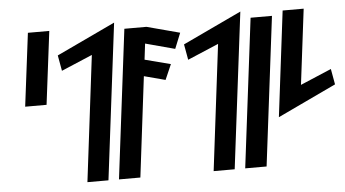

<svg xmlns="http://www.w3.org/2000/svg" viewBox="-57 -1001 1963 1091"><g transform="rotate(-5 924.5 -455.0)"><path d="M206 -468 258 -885H136L84 -468Z M629 -900 294 -742 310 -653 487 -728 399 -10H519Z M579 -10H701L771 -582L892 -550L930 -637L783 -675L794 -766L962 -721L998 -810L810 -860H684Z M1349 -900 1014 -742 1030 -653 1207 -728 1119 -10H1239Z M1421 -10 1526 -860H1404L1299 -10Z M1515 -283 1849 -441 1833 -530 1656 -455 1709 -885H1589Z"/></g></svg>

Font: Ny Stormning
Style: FinKur
Weight: 300
Designer: Robert Jablonski, Mew Too
Foundry: Cannot Into Space Fonts
Version: Version 0.90